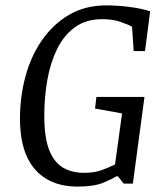

<svg xmlns="http://www.w3.org/2000/svg" viewBox="-20 -680 611 711"><path d="M267 11Q199 11 151 -18Q103 -47 78.5 -102.5Q54 -158 54 -241Q54 -321 74 -396Q94 -471 135 -530.5Q176 -590 235.5 -625Q295 -660 373 -660Q417 -660 462 -654Q507 -648 536 -638L517 -491H475L469 -581Q455 -589 426 -599Q397 -609 359 -609Q299 -609 258 -579.5Q217 -550 192 -499.5Q167 -449 155.5 -385Q144 -321 144 -252Q144 -171 162 -125Q180 -79 213 -59.5Q246 -40 291 -40Q328 -40 355 -49.5Q382 -59 406 -71L432 -260L332 -278L337 -321H515L472 0H438L417 -27H411Q397 -18 362.5 -3.5Q328 11 267 11Z"/></svg>

Font: Faustina
Style: Italic
Weight: 400
Italic angle: -8°
Designer: Alfonso Garcia
Foundry: http://www.omnibus-type.com
Version: Version 1.200